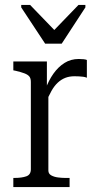

<svg xmlns="http://www.w3.org/2000/svg" viewBox="-20 -758 397 778"><path d="M163 -581H230L326 -728V-738H298L186 -622H214L102 -738H66V-728ZM332 -515V-443Q325 -446 317 -447Q309 -448 300 -448.5Q291 -449 282 -449Q261 -449 244.5 -442.5Q228 -436 214 -423Q200 -410 188.5 -389.5Q177 -369 165 -340L164 -396Q177 -432 196.5 -459.5Q216 -487 241.5 -503Q267 -519 299 -519Q310 -519 319 -518Q328 -517 332 -515ZM34 0V-37H39Q68 -37 86.5 -43.5Q105 -50 105 -72V-426Q105 -441 98.5 -448.5Q92 -456 78.5 -461Q65 -466 44 -471L34 -473V-509H170V-385L176 -389V-67Q176 -54 187.5 -47.5Q199 -41 215 -39Q231 -37 244 -37H262V0Z"/></svg>

Font: Roboto Serif 28pt Condensed Light
Style: Regular
Weight: 300
Width: 3
Designer: Greg Gazdowicz
Foundry: Commercial Type
Version: Version 1.008